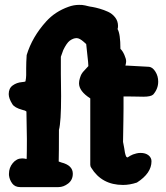

<svg xmlns="http://www.w3.org/2000/svg" viewBox="-20 -764 677 784"><path d="M346.7 -737.3Q346.7 -737.3 358.4 -735.4Q370.1 -733.4 387.2 -728.5Q404.3 -723.6 421.4 -715.8Q438.5 -708 450.2 -692.9Q461.9 -677.7 461.9 -658.2Q461.9 -649.4 460 -645.5Q471.7 -626 471.7 -564.5Q480.5 -556.6 487.8 -540Q495.1 -523.4 495.1 -513.7Q495.1 -507.8 492.2 -496.1H500Q505.9 -496.1 588.9 -491.2Q603.5 -489.3 614.7 -471.2Q626 -453.1 626 -430.7Q626 -401.4 605.5 -377.9Q595.7 -369.1 565.4 -369.1Q558.6 -369.1 538.6 -369.6Q518.6 -370.1 504.9 -370.1H484.4V-321.3Q484.4 -308.6 483.9 -274.4Q483.4 -240.2 482.4 -184.6Q485.4 -171.9 487.3 -158.7Q489.3 -145.5 490.2 -140.6Q491.2 -135.7 492.7 -130.9Q494.1 -126 495.6 -124Q497.1 -122.1 501 -121.1L503.9 -123Q506.8 -125 511.7 -127.9Q516.6 -130.9 522.9 -133.3Q529.3 -135.7 537.6 -137.7Q545.9 -139.6 553.7 -139.6Q574.2 -139.6 586.4 -129.9Q598.6 -120.1 598.6 -105.5Q598.6 -56.6 539.1 -18.6Q509.8 -8.8 482.4 -8.8Q395.5 -8.8 352.5 -79.1Q348.6 -84 348.6 -91.8V-362.3Q302.7 -391.6 302.7 -423.8Q302.7 -433.6 306.2 -444.8Q309.6 -456.1 313 -461.9Q316.4 -467.8 318.4 -469.7L340.8 -494.1Q340.8 -504.9 336.4 -542.5Q332 -580.1 332 -584L322.3 -592.8Q304.7 -608.4 293 -608.4Q279.3 -608.4 264.6 -597.7Q252 -587.9 238.3 -559.6L228.5 -532.2V-461.9Q228.5 -452.1 229 -420.9Q229.5 -389.6 229.5 -371.1Q229.5 -266.6 220.7 -233.4Q220.7 -136.7 219.7 -104.5Q221.7 -103.5 230.5 -100.6Q277.3 -88.9 277.3 -54.7Q277.3 -29.3 258.3 -14.6Q239.3 0 218.8 0H62.5Q41 0 29.8 -15.1Q18.6 -30.3 16.6 -48.8V-54.7Q16.6 -79.1 32.2 -98.1Q47.9 -117.2 70.3 -117.2Q74.2 -117.2 78.6 -116.7Q83 -116.2 85.9 -115.2H88.9Q89.8 -140.6 89.8 -196.3L87.9 -308.6Q82 -313.5 71.3 -315.4Q39.1 -324.2 30.3 -338.9Q15.6 -362.3 15.6 -379.9Q15.6 -403.3 31.7 -415Q47.9 -426.8 69.3 -428.7Q82 -429.7 84 -431.6Q86.9 -446.3 86.9 -457V-485.4Q86.9 -509.8 88.9 -539.1Q111.3 -613.3 168.9 -676.8Q205.1 -716.8 259.8 -736.3Q281.2 -744.1 302.7 -744.1Q309.6 -744.1 315.9 -743.7Q322.3 -743.2 328.1 -741.7Q334 -740.2 337.9 -739.3Q341.8 -738.3 346.7 -737.3Z"/></svg>

Font: Essays1743
Style: Bold
Weight: 700
Designer: Based on the typeface in a 1743 English translation of the essays of Montaigne.  PostScript/TrueType font designed by Jo
Version: Version 002.100